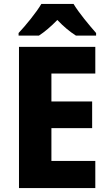

<svg xmlns="http://www.w3.org/2000/svg" viewBox="-20 -951 551 971"><path d="M352 -931H189C164 -888 109 -821 74 -784V-771H177C206 -790 237 -816 270 -850C302 -816 334 -790 364 -771H466V-784C430 -825 379 -886 352 -931ZM462 0V-137H240V-303H446V-438H240V-579H462V-714H76V0Z"/></svg>

Font: Noto Sans Arabic UI SmCn XBd
Style: Regular
Weight: 800
Width: 4
Designer: Monotype Design Team, Nadine Chahine and Nizar Qandah
Foundry: Monotype Imaging Inc.
Version: Version 2.010